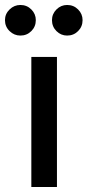

<svg xmlns="http://www.w3.org/2000/svg" viewBox="-58 -752 352 772"><path d="M68 0V-523H171V0ZM-38 -671Q-38 -696 -19.5 -714Q-1 -732 24 -732Q50 -732 68 -714Q86 -696 86 -671Q86 -645 68 -627Q50 -609 24 -609Q-1 -609 -19.5 -627Q-38 -645 -38 -671ZM151 -671Q151 -696 169 -714Q187 -732 212 -732Q238 -732 256 -714Q274 -696 274 -671Q274 -645 256 -627Q238 -609 212 -609Q187 -609 169 -627Q151 -645 151 -671Z"/></svg>

Font: Rising Sun Medium
Style: Regular
Weight: 500
Designer: Matt McInerney, Pablo Impallari, Rodrigo Fuenzalida (Raleway font), Stephen Hutchings (Greek), Cristiano Sobral (main ch
Foundry: The Rising Sun Project Authors
Version: Version 4.327; ttfautohint (v1.8.4.7-5d5b-dirty)